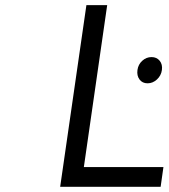

<svg xmlns="http://www.w3.org/2000/svg" viewBox="-20 -720 650 740"><path d="M211.9 0 313 -700.2H393.1L303.2 -76.2H609.9L599.1 0ZM509.8 -450.2Q512.7 -471.7 528.3 -485.8Q543.9 -500 564 -500Q584 -500 595.5 -485.8Q606.9 -471.7 604 -450.2Q601.1 -428.7 585 -413.8Q568.8 -398.9 548.8 -398.9Q528.8 -398.9 517.8 -413.6Q506.8 -428.2 509.8 -450.2Z"/></svg>

Font: Trueno Light
Style: Italic
Weight: 300
Designer: Julieta Ulanovsky
Foundry: Julieta Ulanovsky
Version: Version 3.001b | FøM Fix